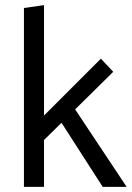

<svg xmlns="http://www.w3.org/2000/svg" viewBox="-20 -726 512 746"><path d="M151 0V-182L219 -249L379 0H472L272 -301L420 -447L372 -498L151 -277V-706L73 -695V0Z"/></svg>

Font: Catamaran Thin
Style: Regular
Weight: 400
Version: Version 2.000